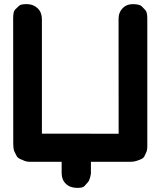

<svg xmlns="http://www.w3.org/2000/svg" viewBox="-20 -770 769 926"><path d="M112.8 -750Q81.1 -751 71.8 -741.9Q62.5 -732.9 53 -723.9Q43.5 -714.8 43.5 -683.1L43.9 -80.6Q43.9 -49.8 49.6 -38.8Q55.2 -27.8 60.8 -16.8Q66.4 -5.9 89.8 2Q104.5 10.3 124.5 10.3H277.3Q277.3 37.6 277.3 64.5Q277.3 96.7 297.4 116.2Q317.4 135.7 351.1 136.2Q378.9 136.7 387.5 127.2Q396 117.7 404.5 108.2Q413.1 98.6 418.5 67.9V65.9V10.3H606.4Q630.4 10.3 647 2.9Q670.9 -4.4 676 -15.4Q681.2 -26.4 686.3 -37.4Q691.4 -48.3 690.4 -79.6V-680.2Q690.4 -711.4 681.4 -720.9Q672.4 -730.5 663.3 -739.7Q654.3 -749 623.5 -750Q592.3 -751 572.8 -731.9Q551.8 -710.9 551.8 -679.2Q551.8 -403.3 552.2 -125L182.1 -125.5V-676.8Q182.1 -710 162.1 -729.5Q142.1 -749 112.8 -750Z"/></svg>

Font: Comic Relief
Style: Bold
Weight: 700
Designer: Jeff Davis
Foundry: Loudifier
Version: Version 1.200; ttfautohint (v1.8.4.7-5d5b)